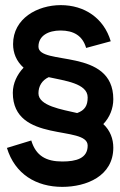

<svg xmlns="http://www.w3.org/2000/svg" viewBox="-20 -720 468 749"><path d="M281 -279C221 -293 130 -307 130 -356C130 -384 144 -407 170 -419C232 -405 322 -395 322 -340C322 -308 311 -290 281 -279ZM223 9C317 9 422 -33 422 -144C422 -178 410 -211 383 -236C408 -262 422 -297 422 -333C422 -536 130 -462 130 -538C130 -581 169 -601 216 -601C267 -601 302 -581 316 -533L412 -559C385 -650 309 -700 217 -700C126 -700 31 -648 31 -548C31 -513 44 -481 72 -456C47 -430 30 -395 30 -358C30 -159 322 -234 322 -152C322 -102 277 -90 223 -90C160 -90 120 -112 102 -172L7 -143C38 -41 121 9 223 9Z"/></svg>

Font: FREAK Grotesk
Style: Bold
Weight: 700
Designer: La Scuola Open Source
Foundry: La Scuola Open Source
Version: Version 1.000;PS 1.0;hotconv 1.0.72;makeotf.lib2.5.5900